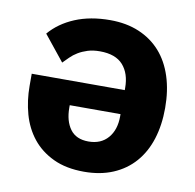

<svg xmlns="http://www.w3.org/2000/svg" viewBox="-67 -605 695 685"><g transform="rotate(10 281.0 -262.5)"><path d="M36 0ZM373 -300V-308Q373 -360 346 -390.5Q319 -421 262 -421Q237 -421 218 -415Q199 -409 184 -400Q169 -391 157.5 -379.5Q146 -368 136 -358L62 -450Q97 -491 152 -514Q207 -537 279 -537Q338 -537 384 -517.5Q430 -498 461.5 -462.5Q493 -427 509.5 -376Q526 -325 526 -262Q526 -200 510 -149.5Q494 -99 462.5 -63Q431 -27 385 -7.5Q339 12 280 12Q215 12 168.5 -10Q122 -32 92.5 -69Q63 -106 49.5 -154.5Q36 -203 36 -256V-300ZM189 -204Q189 -156 210.5 -126.5Q232 -97 277 -97Q322 -97 347.5 -126.5Q373 -156 373 -205V-213H189Z"/></g></svg>

Font: Aneliza ExtraBold
Style: Regular
Weight: 800
Designer: Mike Abbink, Paul van der Laan, Pieter van Rosmalen
Foundry: Bold Monday
Version: Version 3.001;September 8, 2019;FontCreator 11.5.0.2425 64-b